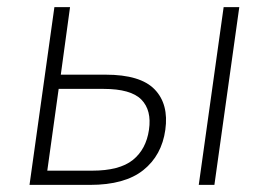

<svg xmlns="http://www.w3.org/2000/svg" viewBox="-20 -520 750 540"><path d="M133 -500H177L151 -310H277Q375 -310 415 -268.5Q455 -227 445 -155Q435 -83 383 -41.5Q331 0 233 0H63ZM145 -270 113 -40H239Q316 -40 353.5 -70Q391 -100 399 -155Q407 -210 377.5 -240Q348 -270 271 -270ZM609 -500H653L583 0H539Z"/></svg>

Font: Retni Sans Light
Style: Italic
Weight: 300
Italic angle: -8°
Designer: Vitaly Kuzmin
Foundry: ParaType Ltd.
Version: Version 1.00;June 10, 2019;FontCreator 11.5.0.2425 64-bit; t